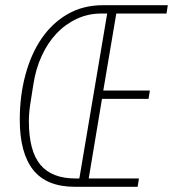

<svg xmlns="http://www.w3.org/2000/svg" viewBox="-20 -718 665 738"><path d="M268 0Q159 0 107.5 -65Q56 -130 56 -258Q56 -349 77.5 -429.5Q99 -510 139.5 -569.5Q180 -629 239.5 -663.5Q299 -698 376 -698H625L620 -666H427L377 -370H556L551 -338H372L321 -32H514L509 0ZM392 -666H369Q319 -666 275 -645.5Q231 -625 197 -589Q163 -553 140 -502.5Q117 -452 108 -392L97 -322Q91 -286 91 -252Q91 -138 135 -85Q179 -32 270 -32H285Z"/></svg>

Font: IBM Plex Mono ExtraLight
Style: Italic
Weight: 200
Italic angle: -9°
Monospace: yes
Designer: Mike Abbink, Paul van der Laan, Pieter van Rosmalen
Foundry: Bold Monday
Version: Version 2.3